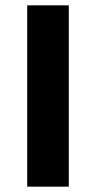

<svg xmlns="http://www.w3.org/2000/svg" viewBox="-20 -700 361 720"><path d="M238 0V-680H82V0Z"/></svg>

Font: Catamaran Thin ExtraBold
Style: Regular
Weight: 800
Version: Version 2.000